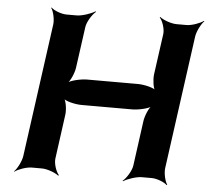

<svg xmlns="http://www.w3.org/2000/svg" viewBox="-53 -794 957 878"><g transform="rotate(5 425.0 -355.5)"><path d="M730 -50 814 -661C817 -685 836 -722 850 -735L848 -737C833 -725 794 -711 770 -711H724C700 -711 662 -725 648 -737L645 -735C658 -722 671 -685 668 -661L642 -473C639 -449 644 -409 655 -397L658 -399C648 -412 602 -423 572 -423H340C310 -423 262 -412 248 -399L249 -397C264 -409 281 -449 284 -473L310 -661C313 -685 336 -722 353 -735L350 -737C332 -725 290 -711 266 -711H219C195 -711 160 -725 149 -737L147 -735C157 -722 166 -685 163 -661L79 -50C76 -26 57 11 43 24L44 26C59 14 98 0 122 0H169C193 0 231 14 245 26L249 24C236 11 223 -26 226 -50L254 -255C257 -279 251 -319 240 -331L238 -329C248 -316 294 -305 324 -305H556C586 -305 634 -316 648 -329L646 -331C631 -319 615 -279 612 -255L584 -50C581 -26 558 11 541 24L543 26C561 14 603 0 627 0H673C697 0 732 14 743 26L746 24C736 11 727 -26 730 -50Z"/></g></svg>

Font: Asimov
Style: EdgeWideIt
Weight: 500
Designer: Google
Version: Version 2.000980: 2014